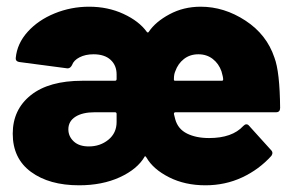

<svg xmlns="http://www.w3.org/2000/svg" viewBox="-20 -545 882 573"><path d="M216 8Q127 8 72.5 -32Q18 -72 18 -146Q18 -218 72 -261Q126 -304 226 -304H323Q328 -304 328 -309V-323Q328 -350 310 -366.5Q292 -383 259 -383Q235 -383 217.5 -374Q200 -365 195 -351Q190 -341 182 -341Q182 -341 181 -341L37 -360Q27 -362 27 -370Q27 -371 27 -372Q31 -415 62.5 -450Q94 -485 143 -505Q192 -525 246 -525Q302 -525 348.5 -503.5Q395 -482 418 -450Q420 -448 421 -448Q423 -448 424 -450Q444 -480 486 -502.5Q528 -525 579 -525Q649 -525 712.5 -483.5Q776 -442 799 -373Q815 -331 816 -223Q816 -210 804 -210H504Q499 -210 499 -205L503 -189Q511 -160 538 -146.5Q565 -133 604 -133Q673 -133 706 -169Q711 -174 715 -174Q720 -174 723 -170L789 -97Q793 -93 793 -88Q793 -85 790 -80Q753 -39 702.5 -15.5Q652 8 593 8Q532 8 484.5 -16Q437 -40 417 -75Q414 -79 413 -79Q412 -79 412 -78Q390 -40 337.5 -16Q285 8 216 8ZM499 -309Q499 -308 499 -307Q499 -304 503 -304H642Q646 -304 646 -308Q646 -315 641 -332Q633 -355 615 -369Q597 -383 572 -383Q547 -383 529 -369Q511 -355 503 -332Q499 -323 499 -309ZM245 -108Q279 -108 303.5 -128Q328 -148 328 -181V-205Q328 -210 323 -210H263Q226 -210 205 -196.5Q184 -183 184 -159Q184 -138 200 -123Q216 -108 245 -108Z"/></svg>

Font: LinhAnh ExtBd
Style: Regular
Weight: 800
Designer: Jeremy Tribby
Foundry: Tribby Type
Version: Version 1.408